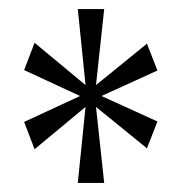

<svg xmlns="http://www.w3.org/2000/svg" viewBox="-20 -780 401 422"><path d="M151 -378 168 -545 56 -452 33 -512 156 -569 33 -626 56 -686 168 -593 151 -760H209L191 -593L303 -684L326 -625L203 -569L326 -513L303 -454L191 -545L209 -378Z"/></svg>

Font: Noto Serif Khmer ExtraCondensed Light
Style: Regular
Weight: 300
Width: 2
Designer: Danh Hong and the Monotype Design Team
Foundry: Monotype Imaging Inc.
Version: Version 2.004